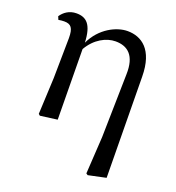

<svg xmlns="http://www.w3.org/2000/svg" viewBox="-135 -644 880 962"><g transform="rotate(20 305.0 -163.5)"><path d="M431 204 440 210 534 190 528 -347C527 -492 456 -537 382 -537C324 -537 241 -497 200 -409C196 -506 163 -533 111 -533C72 -533 45 -512 29 -488L36 -471C47 -473 57 -474 67 -474C103 -474 117 -457 117 -403L114 -189L105 5L113 12L204 0L200 -375C236 -438 294 -468 343 -468C408 -468 453 -432 450 -331L443 6Z"/></g></svg>

Font: Source Han Serif SC Medium
Style: Regular
Weight: 500
Designer: Ryoko NISHIZUKA 西塚涼子 (kana & ideographs); Frank Grießhammer (Latin, Greek & Cyrillic); Wenlong ZHANG 张文龙 (bopomofo); San
Foundry: Adobe
Version: Version 2.003;hotconv 1.1.1;makeotfexe 2.6.0